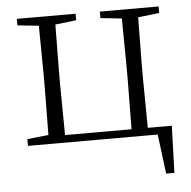

<svg xmlns="http://www.w3.org/2000/svg" viewBox="-49 -557 762 765"><g transform="rotate(-5 331.5 -175.0)"><path d="M46 0H565L585 158H618L624 -30H528L526 -226V-283L528 -472L613 -482V-508H378V-482L463 -473L465 -283V-226L463 -30H197L195 -226V-283L197 -472L281 -482V-508H46V-482L131 -473L133 -283V-226L131 -36L46 -27Z"/></g></svg>

Font: Noto Serif TC ExtraLight
Style: Regular
Weight: 200
Designer: Ryoko NISHIZUKA 西塚涼子 (kana & ideographs); Frank Grießhammer (Latin, Greek & Cyrillic); Wenlong ZHANG 张文龙 (bopomofo); San
Foundry: Adobe
Version: Version 2.001;hotconv 1.1.0;makeotfexe 2.6.0